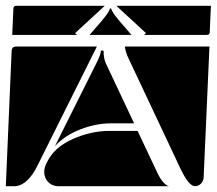

<svg xmlns="http://www.w3.org/2000/svg" viewBox="-20 -650 745 660"><path d="M0 -10 20 -475Q21 -490 35 -490H313L109 -81Q77 -16 35 -10ZM409 -490H700L680 -40Q679 -27 670.5 -18.5Q662 -10 650 -10Q629 -10 600 -71L421 -451Q412 -470 409 -490ZM132 -59Q132 -73 139 -87L143 -95Q167 -144 230 -172Q293 -200 356 -200H453L520 -58Q539 -17 560 -10H177Q156 -12 144 -26Q132 -40 132 -59ZM169 -148 312 -434Q327 -464 327 -476H336Q336 -449 344 -432L441 -226H361Q311 -226 258 -206Q205 -186 169 -148ZM22 -530 26 -620Q26 -630 36 -630H340L238 -536L245 -530ZM288 -530 306 -551Q355 -605 358 -621H362Q365 -605 414 -551L432 -530ZM380 -630H705L701 -540Q701 -530 691 -530H475L482 -536Z"/></svg>

Font: PrimecolorCV1
Style: Medium
Weight: 500
Designer: gluk
Foundry: gluk
Version: Version 0.672